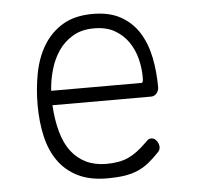

<svg xmlns="http://www.w3.org/2000/svg" viewBox="-45 -607 691 663"><g transform="rotate(-5 300.0 -275.0)"><path d="M464 -114Q475 -114 482.5 -103.5Q490 -93 490 -82Q490 -77 488 -72.5Q486 -68 482 -64Q463 -44 445.5 -30Q428 -16 407.5 -7Q387 2 361.5 6Q336 10 300 10Q241 10 199.5 -10.5Q158 -31 132 -67.5Q106 -104 94.5 -154Q83 -204 83 -263Q83 -321 93.5 -374.5Q104 -428 129.5 -469.5Q155 -511 196.5 -535.5Q238 -560 300 -560Q358 -560 397 -538Q436 -516 459.5 -478.5Q483 -441 493 -391.5Q503 -342 503 -288Q503 -277 495.5 -267.5Q488 -258 476 -258H134Q137 -206 148.5 -165Q160 -124 181 -96.5Q202 -69 232.5 -54.5Q263 -40 302 -40Q348 -40 378.5 -54Q409 -68 441 -100Q446 -105 451 -109.5Q456 -114 464 -114ZM134 -308H445Q450 -308 451.5 -311.5Q453 -315 453 -329Q453 -359 445 -391Q437 -423 419 -449.5Q401 -476 372 -493Q343 -510 300 -510Q257 -510 226.5 -492Q196 -474 176.5 -445.5Q157 -417 146.5 -380.5Q136 -344 134 -308Z"/></g></svg>

Font: Maple Mono NL Thin
Style: Regular
Weight: 250
Monospace: yes
Designer: subframe7536
Version: Version 7.000